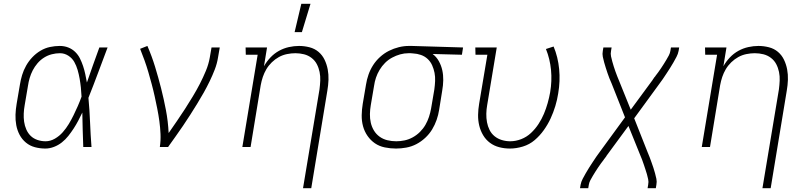

<svg xmlns="http://www.w3.org/2000/svg" viewBox="-20 -768 4240 1003"><path d="M217 8Q189 8 162.5 1Q136 -6 115.5 -23Q95 -40 82.5 -63.5Q70 -87 65 -114Q60 -141 61 -169Q62 -197 67 -226L84 -326Q88 -351 95.5 -376Q103 -401 116.5 -425Q130 -449 149 -469Q168 -489 191.5 -503Q215 -517 241 -522.5Q267 -528 292 -528Q316 -528 336.5 -520Q357 -512 372.5 -497Q388 -482 397.5 -463Q407 -444 414 -423Q421 -402 425.5 -380.5Q430 -359 434 -337Q450 -383 466 -428.5Q482 -474 499 -520H542Q517 -454 492.5 -388Q468 -322 442 -257Q448 -193 450.5 -128.5Q453 -64 458 0H415Q413 -45 412 -90Q411 -135 410 -180Q400 -159 389 -138Q378 -117 365 -97Q352 -77 337 -58Q322 -39 303 -24Q284 -9 261.5 -0.5Q239 8 217 8ZM218 -30Q243 -30 266.5 -43.5Q290 -57 308 -77.5Q326 -98 339.5 -120.5Q353 -143 364.5 -166.5Q376 -190 386.5 -214Q397 -238 406 -263Q405 -287 402.5 -310.5Q400 -334 396 -357Q392 -380 385.5 -402.5Q379 -425 368 -444.5Q357 -464 337 -477Q317 -490 293 -490Q272 -490 250.5 -484.5Q229 -479 210 -467Q191 -455 176 -437.5Q161 -420 151 -400.5Q141 -381 135 -360.5Q129 -340 126 -319L109 -219Q105 -197 104 -175Q103 -153 106 -132Q109 -111 117.5 -91.5Q126 -72 140.5 -58Q155 -44 175.5 -37Q196 -30 218 -30Z M815 0Q820 -34 818.5 -68Q817 -102 812.5 -135Q808 -168 801.5 -200.5Q795 -233 788 -265Q781 -297 772.5 -328.5Q764 -360 755 -391Q746 -422 735 -452.5Q724 -483 712 -513L750 -528Q773 -475 790 -419.5Q807 -364 821.5 -307Q836 -250 847 -192Q858 -134 861 -73Q883 -105 904.5 -136Q926 -167 946.5 -199Q967 -231 987 -264Q1007 -297 1024 -330Q1041 -363 1055.5 -398Q1070 -433 1076 -468L1085 -520H1128L1119 -468Q1114 -436 1102 -405Q1090 -374 1075.5 -344Q1061 -314 1044.5 -284.5Q1028 -255 1010 -226Q992 -197 974 -168.5Q956 -140 936.5 -111.5Q917 -83 897.5 -55.5Q878 -28 858 0Z M1563 215 1649 -301Q1652 -324 1653 -347Q1654 -370 1649.5 -392Q1645 -414 1635 -433Q1625 -452 1607.5 -465.5Q1590 -479 1568 -484.5Q1546 -490 1523 -490Q1502 -490 1479.5 -485.5Q1457 -481 1437 -470Q1417 -459 1400 -442.5Q1383 -426 1371.5 -406.5Q1360 -387 1353 -366Q1346 -345 1342 -323L1289 0H1246L1326 -482H1264L1263 -520H1375L1359 -422Q1373 -447 1393 -468Q1413 -489 1437.5 -502.5Q1462 -516 1489 -522Q1516 -528 1542 -528Q1570 -528 1597 -521Q1624 -514 1644 -497Q1664 -480 1675.5 -456Q1687 -432 1692 -405.5Q1697 -379 1696 -351Q1695 -323 1690 -294L1606 215ZM1519 -600 1554 -748H1602L1557 -600Z M2049 8Q2019 8 1990 2Q1961 -4 1938.5 -19.5Q1916 -35 1900 -58Q1884 -81 1876.5 -108.5Q1869 -136 1869.5 -166Q1870 -196 1875 -226L1892 -326Q1896 -352 1905 -378Q1914 -404 1929 -427.5Q1944 -451 1965.5 -470.5Q1987 -490 2012 -502.5Q2037 -515 2063.5 -521.5Q2090 -528 2116 -528H2131L2399 -520L2393 -482L2240 -486Q2260 -471 2272.5 -448.5Q2285 -426 2290.5 -401Q2296 -376 2295.5 -349Q2295 -322 2290 -294L2274 -194Q2270 -168 2261 -142Q2252 -116 2237.5 -92Q2223 -68 2201.5 -48Q2180 -28 2155 -15Q2130 -2 2102.5 3Q2075 8 2049 8ZM2050 -30Q2071 -30 2093 -34.5Q2115 -39 2136 -50.5Q2157 -62 2174 -79Q2191 -96 2202.5 -116Q2214 -136 2221 -157.5Q2228 -179 2232 -201L2249 -301Q2252 -323 2253 -345Q2254 -367 2250 -387.5Q2246 -408 2237.5 -427Q2229 -446 2214 -460Q2199 -474 2179 -481Q2159 -488 2137 -489L2125 -490H2114Q2092 -490 2070.5 -484Q2049 -478 2028.5 -467Q2008 -456 1991.5 -439.5Q1975 -423 1963 -403Q1951 -383 1944 -362Q1937 -341 1934 -319L1917 -219Q1913 -196 1912.5 -172.5Q1912 -149 1917 -127Q1922 -105 1933.5 -86Q1945 -67 1963 -54Q1981 -41 2003.5 -35.5Q2026 -30 2050 -30Z M2644 8Q2615 8 2588 1Q2561 -6 2539.5 -22Q2518 -38 2504 -61.5Q2490 -85 2483.5 -112Q2477 -139 2477.5 -168Q2478 -197 2483 -226L2526 -482H2464L2463 -520H2575L2525 -219Q2521 -197 2520.5 -174Q2520 -151 2524 -129.5Q2528 -108 2537.5 -89Q2547 -70 2563.5 -56.5Q2580 -43 2601.5 -36.5Q2623 -30 2645 -30Q2674 -30 2702.5 -41Q2731 -52 2753.5 -73Q2776 -94 2793 -120Q2810 -146 2821.5 -173.5Q2833 -201 2841 -229.5Q2849 -258 2854 -286Q2864 -345 2858.5 -402.5Q2853 -460 2832 -512L2872 -525Q2895 -470 2901 -407Q2907 -344 2896 -280Q2891 -247 2881 -214Q2871 -181 2856.5 -149.5Q2842 -118 2821 -88.5Q2800 -59 2773 -36Q2746 -13 2711.5 -2.5Q2677 8 2644 8Z M3010 215 3013 197Q3016 181 3024 166Q3032 151 3040.5 136Q3049 121 3058 107Q3067 93 3076.5 78.5Q3086 64 3095.5 50Q3105 36 3115 23L3245 -155L3175 -332Q3169 -345 3163.5 -359Q3158 -373 3153.5 -386.5Q3149 -400 3144.5 -414Q3140 -428 3136 -442.5Q3132 -457 3129 -471.5Q3126 -486 3129 -502L3132 -520H3175L3172 -502Q3169 -487 3172 -473.5Q3175 -460 3178.5 -447Q3182 -434 3186 -421.5Q3190 -409 3194.5 -396Q3199 -383 3204 -370.5Q3209 -358 3214 -346L3275 -195L3389 -350Q3390 -352 3391.5 -354.5Q3393 -357 3395 -359Q3397 -362 3398.5 -364.5Q3400 -367 3403 -369V-370Q3411 -380 3418.5 -390.5Q3426 -401 3433.5 -412Q3441 -423 3447.5 -433.5Q3454 -444 3461 -455.5Q3468 -467 3474 -478.5Q3480 -490 3482 -502L3485 -520H3528L3525 -502Q3522 -486 3514 -471Q3506 -456 3497.5 -441Q3489 -426 3480 -412Q3471 -398 3461.5 -383.5Q3452 -369 3442.5 -355Q3433 -341 3423 -328L3293 -150L3363 27Q3369 40 3374 54Q3379 68 3384 81.5Q3389 95 3393.5 109Q3398 123 3402 137.5Q3406 152 3409 166.5Q3412 181 3409 197L3406 215H3363L3366 197Q3369 182 3366 168.5Q3363 155 3359.5 142Q3356 129 3351.5 116.5Q3347 104 3343 91Q3339 78 3334 65.5Q3329 53 3324 41L3263 -110L3149 45Q3148 47 3146.5 49.5Q3145 52 3143 54Q3141 57 3139 59.5Q3137 62 3135 64V65Q3127 75 3119.5 85.5Q3112 96 3104.5 107Q3097 118 3090.5 128.5Q3084 139 3077 150.5Q3070 162 3064 173.5Q3058 185 3056 197L3053 215Z M3963 215 4049 -301Q4052 -324 4053 -347Q4054 -370 4049.5 -392Q4045 -414 4035 -433Q4025 -452 4007.5 -465.5Q3990 -479 3968 -484.5Q3946 -490 3923 -490Q3902 -490 3879.5 -485.5Q3857 -481 3837 -470Q3817 -459 3800 -442.5Q3783 -426 3771.5 -406.5Q3760 -387 3753 -366Q3746 -345 3742 -323L3689 0H3646L3726 -482H3664L3663 -520H3775L3759 -422Q3773 -447 3793 -468Q3813 -489 3837.5 -502.5Q3862 -516 3889 -522Q3916 -528 3942 -528Q3970 -528 3997 -521Q4024 -514 4044 -497Q4064 -480 4075.5 -456Q4087 -432 4092 -405.5Q4097 -379 4096 -351Q4095 -323 4090 -294L4006 215Z"/></svg>

Font: Iosevka Etoile Extralight
Style: Italic
Weight: 200
Italic angle: -9°
Designer: Belleve Invis
Foundry: Belleve Invis
Version: Version 22.1.2; ttfautohint (v1.8.4)